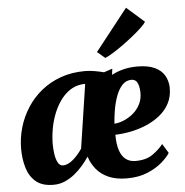

<svg xmlns="http://www.w3.org/2000/svg" viewBox="-59 -935 964 1002"><g transform="rotate(-5 423.0 -434.0)"><path d="M539 -567 535 -535Q565 -551 598.8 -559Q632.5 -567 669 -567Q724.5 -567 759.2 -551.2Q794 -535.5 810.8 -507.8Q827.5 -480 829 -445.5Q830 -397 811 -360.8Q792 -324.5 759.2 -298.5Q726.5 -272.5 686 -255.8Q645.5 -239 603.8 -231Q562 -223 525 -222Q525 -172 536 -139.8Q547 -107.5 567.8 -92Q588.5 -76.5 617.5 -76.5Q675 -76.5 709.5 -101.5Q744 -126.5 764 -152.5L794 -103.5Q781 -82 750.8 -55.5Q720.5 -29 674 -9.5Q627.5 10 565.5 10Q509 10 469.8 -7.5Q430.5 -25 406.2 -54.8Q382 -84.5 370.5 -121Q356 -99 336.2 -76Q316.5 -53 292.5 -33.5Q268.5 -14 240.8 -2Q213 10 181.5 10Q121 10 88 -18.8Q55 -47.5 41.8 -93.5Q28.5 -139.5 28.5 -191Q28.5 -247.5 44.2 -302.2Q60 -357 90.8 -405Q121.5 -453 166 -489.2Q210.5 -525.5 268 -546.2Q325.5 -567 395.5 -567Q419 -567 445.5 -562.5Q472 -558 494.5 -552ZM340.5 -165.5 391 -499.5Q387 -500 382.8 -500.2Q378.5 -500.5 374 -499.5Q337.5 -495.5 308.8 -475.5Q280 -455.5 258.5 -424.5Q237 -393.5 222.8 -356Q208.5 -318.5 201.8 -278.5Q195 -238.5 195 -201Q195 -175 199 -148.2Q203 -121.5 212.8 -104Q222.5 -86.5 239.5 -86.5Q253 -86.5 266.5 -93Q280 -99.5 293 -110.8Q306 -122 318.2 -136.2Q330.5 -150.5 340.5 -165.5ZM633.5 -500.5Q605 -500.5 585.2 -479.2Q565.5 -458 553 -424.5Q540.5 -391 534 -352.8Q527.5 -314.5 525 -280Q547 -281 573.2 -291.5Q599.5 -302 623 -321.2Q646.5 -340.5 661 -368.5Q675.5 -396.5 674.5 -433Q673 -466.5 663.2 -483.5Q653.5 -500.5 633.5 -500.5ZM467 -660.5 638 -877.5 730.5 -796Q725 -786 706.2 -768Q687.5 -750 661 -728.5Q634.5 -707 605.8 -686.2Q577 -665.5 551 -649.2Q525 -633 507.5 -626Z"/></g></svg>

Font: Merriweather 20pt Black
Style: Italic
Weight: 900
Italic angle: -7.8°
Version: Version 2.101